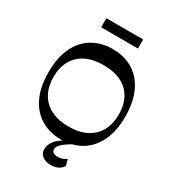

<svg xmlns="http://www.w3.org/2000/svg" viewBox="-258 -1042 1238 1382"><g transform="rotate(30 361.0 -351.0)"><path d="M361 10.5Q266.9 10.5 194.7 -32.2Q122.4 -74.8 82 -158.8Q41.6 -242.8 41.6 -365Q41.6 -488.2 82 -571.7Q122.4 -655.2 194.7 -697.8Q266.9 -740.5 361 -740.5Q431.4 -740.5 490 -716.6Q548.6 -692.6 591.1 -645.2Q633.5 -597.8 656.9 -527.6Q680.4 -457.3 680.4 -365Q680.4 -242.8 639.8 -158.8Q599.3 -74.8 527.2 -32.2Q455.1 10.5 361 10.5ZM361 -97.5Q449.1 -97.5 509.6 -129Q570.1 -160.6 601.3 -218.3Q632.4 -276 632.4 -353.7Q632.4 -431.5 601.3 -488.5Q570.1 -545.6 509.6 -576.4Q449.1 -607.2 361 -607.2Q273.9 -607.2 213.3 -576.4Q152.6 -545.6 121.1 -488.5Q89.6 -431.5 89.6 -353.7Q89.6 -276 121.1 -218.3Q152.6 -160.6 213.3 -129Q273.9 -97.5 361 -97.5ZM388.9 206.5Q345.9 206.5 319 186.1Q292.1 165.6 292.1 129.7Q292.1 92.5 318.1 59.1Q344.1 25.6 415.6 -14.1L448.5 0Q389.1 35.2 370.8 56.8Q352.6 78.3 352.6 96.5Q352.6 112.1 366 121.5Q379.3 131 401.5 131Q422.4 131 440.3 124.3Q458.3 117.6 473.2 106.3L487.8 156.9Q476.8 178.1 450.8 192.3Q424.7 206.5 388.9 206.5ZM208 -833.9V-909.1H514V-833.9Z"/></g></svg>

Font: Savate ExtraLight
Style: Regular
Weight: 200
Designer: Max Esnée
Foundry: Plomb Type
Version: Version 2.000